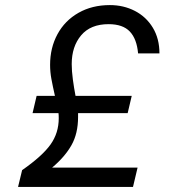

<svg xmlns="http://www.w3.org/2000/svg" viewBox="-20 -735 664 755"><path d="M262 -483Q262 -456 266.5 -422.5Q271 -389 277 -358H498L482 -290H287V-275Q287 -210 261 -164Q235 -118 185 -76H521L503 0H51L67 -66Q146 -121 178.5 -166.5Q211 -212 211 -270Q211 -283 210 -290H108L124 -358H196Q187 -398 182 -425Q177 -452 177 -480Q177 -547 206 -600.5Q235 -654 288.5 -684.5Q342 -715 412 -715Q466 -715 510.5 -692Q555 -669 581 -626Q607 -583 607 -525H523Q518 -582 490.5 -611Q463 -640 407 -640Q336 -640 299 -596Q262 -552 262 -483Z"/></svg>

Font: CBA Beacon Sans
Style: Italic
Weight: 400
Italic angle: -13°
Designer: Wei Huang
Foundry: Wei Huang
Version: Version 1.002